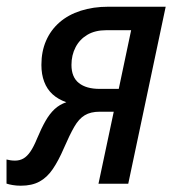

<svg xmlns="http://www.w3.org/2000/svg" viewBox="-51 -558 539 583"><path d="M12.2 5.9Q-1.5 5.9 -12.7 3.9Q-23.9 2 -31.2 -0.5V-73.7Q-25.9 -72.3 -19.3 -71.3Q-12.7 -70.3 -5.4 -70.3Q8.8 -70.3 20 -76.7Q31.2 -83 41.3 -97.7Q51.3 -112.3 61.5 -137.2Q74.7 -168.9 87.2 -190.7Q99.6 -212.4 114.7 -226.6Q129.9 -240.7 150.4 -247.6Q125.5 -256.3 108.6 -271.7Q91.8 -287.1 83.3 -309.6Q74.7 -332 74.7 -360.8Q74.7 -401.9 88.9 -434.3Q103 -466.8 129.6 -490Q156.2 -513.2 194.1 -525.4Q231.9 -537.6 278.3 -537.6H452.1L338.4 0H248L294.4 -218.8H252Q224.1 -218.8 206.3 -208Q188.5 -197.3 174.6 -173.1Q160.6 -148.9 143.1 -108.4Q126.5 -69.8 109.1 -44.4Q91.8 -19 68.8 -6.6Q45.9 5.9 12.2 5.9ZM251.5 -288.1H309.6L347.2 -466.3H272Q237.8 -466.3 214.4 -452.4Q190.9 -438.5 178.5 -414.6Q166 -390.6 166 -360.8Q166 -323.7 188.5 -305.9Q210.9 -288.1 251.5 -288.1Z"/></svg>

Font: Open Sans SemiCondensed Medium
Style: Italic
Weight: 500
Width: 4
Italic angle: -12°
Designer: Monotype Design Team
Foundry: Monotype Imaging Inc.
Version: Version 3.000